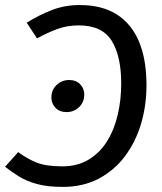

<svg xmlns="http://www.w3.org/2000/svg" viewBox="-30 -721 636 753"><path d="M216.1 12Q156.2 12 114.6 0.6Q73.1 -10.9 43.6 -29.4Q14 -47.9 -10.1 -67L41.4 -124.5Q74.4 -99.5 111.8 -84.1Q149.2 -68.6 214 -68.6Q273.9 -68.6 317.7 -95.1Q361.6 -121.5 390.1 -167.4Q418.5 -213.4 432 -271.8Q445.4 -330.2 445.4 -394Q445.4 -500.7 408 -561.1Q370.6 -621.4 278.8 -621.4Q232.9 -621.4 194 -606.9Q155.1 -592.4 115.1 -570.4L74.8 -632Q124.7 -663 174.8 -682.1Q224.9 -701.2 283.1 -701.2Q370.1 -701.2 428.2 -664.2Q486.3 -627.2 515.4 -557.2Q544.5 -487.1 544.5 -386.9Q544.5 -306.9 523 -234.9Q501.4 -162.9 459.4 -107.4Q417.3 -51.9 356.3 -19.9Q295.2 12 216.1 12ZM231 -281.4Q203.8 -281.4 187.7 -298Q171.6 -314.6 171.6 -338.7Q171.6 -367.9 191.8 -387.6Q211.9 -407.2 241.1 -407.2Q268.3 -407.2 284.4 -390.6Q300.5 -374 300.5 -349.9Q300.5 -320.7 280.3 -301Q260.2 -281.4 231 -281.4Z"/></svg>

Font: Fira Sans Variable
Style: Italic
Weight: 397
Italic angle: -8°
Designer: Carrois Corporate & Edenspiekermann AG
Foundry: Carrois Corporate GbR & Edenspiekermann AG
Version: Version 4.202